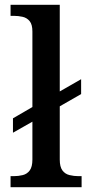

<svg xmlns="http://www.w3.org/2000/svg" viewBox="-20 -780 373 800"><path d="M24 0V-46H37Q57 -46 75 -50.5Q93 -55 104 -70Q115 -85 115 -115V-273L34 -227V-287L115 -334V-649Q115 -678 103.5 -692Q92 -706 74 -710Q56 -714 37 -714H24V-760H229V-399L318 -450V-388L229 -337V-115Q229 -85 240 -70Q251 -55 269.5 -50.5Q288 -46 307 -46H320V0Z"/></svg>

Font: Noto Nastaliq Urdu Medium
Style: Regular
Weight: 500
Designer: Monotype Design Team (Patrick Giasson: type design, Kamal Mansour: OpenType code, Glenda Bellarosa). Updated by Simon Co
Foundry: Monotype Imaging Inc., Simon Cozens
Version: Version 3.007